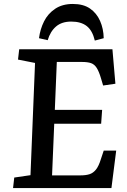

<svg xmlns="http://www.w3.org/2000/svg" viewBox="-20 -950 644 970"><path d="M157 -632 71 -649 77 -701H548L563 -527L501 -518L490 -555Q480 -589 468.5 -607Q457 -625 440 -631Q423 -637 394 -637H267L257 -395H496L491 -325H254L243 -64H387Q414 -64 432.5 -70Q451 -76 465 -93.5Q479 -111 490 -147L504 -189H567L543 0H46L52 -53L134 -65ZM459 -745Q447 -796 418 -818.5Q389 -841 340 -841Q292 -841 263 -816Q234 -791 221 -747L177 -757Q183 -803 202.5 -842Q222 -881 258.5 -905.5Q295 -930 348 -930Q401 -930 434.5 -907Q468 -884 485.5 -844.5Q503 -805 504 -757Z"/></svg>

Font: Literata Medium
Style: Italic
Weight: 500
Italic angle: -2°
Designer: Latin by Veronika Burian and Jose Scaglione. Greek by Irene Vlachou. Cyrillic by Vera Evstafieva
Foundry: TypeTogether
Version: Version 3.103;gftools[0.9.29]